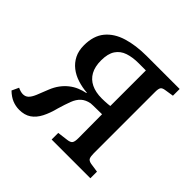

<svg xmlns="http://www.w3.org/2000/svg" viewBox="-176 -881 1069 1069"><g transform="rotate(45 359.0 -346.0)"><path d="M110 11Q82 11 56 0.5Q30 -10 4 -35L23 -76Q33 -71 43.5 -68Q54 -65 63 -65Q82 -65 95 -77Q108 -89 119.5 -116Q131 -143 147 -185Q159 -215 176 -238Q193 -261 214.5 -278Q236 -295 260 -305Q284 -315 309 -320V-323Q270 -326 234 -337.5Q198 -349 170.5 -370.5Q143 -392 127 -423.5Q111 -455 111 -498Q111 -573 148 -618Q185 -663 250.5 -683Q316 -703 400 -703H660V-650L609 -642Q587 -639 581 -629Q575 -619 575 -595V-112Q575 -88 580 -76Q585 -64 606 -60L660 -52V0H355V-52L418 -60Q442 -63 448.5 -74Q455 -85 455 -110L454 -298Q434 -298 416 -297.5Q398 -297 385.5 -297Q373 -297 366 -296Q334 -290 314 -272Q294 -254 282 -222.5Q270 -191 257 -147Q245 -99 226.5 -63Q208 -27 180 -8Q152 11 110 11ZM390 -359Q400 -359 412.5 -359.5Q425 -360 437 -361Q449 -362 454 -363V-643H396Q350 -643 314 -631Q278 -619 258 -589Q238 -559 238 -506Q238 -457 256 -424.5Q274 -392 308 -375.5Q342 -359 390 -359Z"/></g></svg>

Font: Literata 18pt Medium
Style: Regular
Weight: 500
Designer: Latin by Veronika Burian and Jose Scaglione. Greek by Irene Vlachou. Cyrillic by Vera Evstafieva.
Foundry: TypeTogether
Version: Version 3.103;gftools[0.9.29]